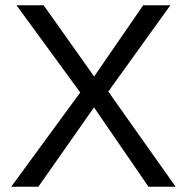

<svg xmlns="http://www.w3.org/2000/svg" viewBox="-20 -708 707 728"><path d="M543 0H646L390.6 -360.8L626 -688H522.9L336.9 -418L145.5 -688H42.5L284.2 -357.4L22.5 0H125.5L336.4 -300.8Z"/></svg>

Font: Arimo
Style: Regular
Weight: 400
Designer: Steve Matteson
Foundry: Monotype Imaging Inc.
Version: Version 1.32